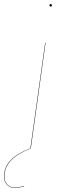

<svg xmlns="http://www.w3.org/2000/svg" viewBox="-83 -726 309 940"><path d="M170.9 -700.2Q170.9 -693.8 165 -693.8Q159.2 -693.8 159.2 -700.2Q159.2 -706.1 165 -706.1Q170.9 -706.1 170.9 -700.2ZM65.9 -0.5 138.2 -517.1H140.1L67.9 0Q2.9 26.4 -29.1 59.3Q-61 92.3 -61 137.2Q-61 164.1 -46.6 178Q-32.2 191.9 -8.8 191.9Q11.2 191.9 35.2 184.1V186Q11.2 193.8 -8.8 193.8Q-32.7 193.8 -47.9 179.2Q-63 164.6 -63 137.2Q-63 91.8 -31 58.6Q1 25.4 65.9 -0.5Z"/></svg>

Font: Fira Sans Compressed Two
Style: Italic
Weight: 100
Width: 3
Italic angle: -8°
Designer: Carrois Corporate & Edenspiekermann AG
Foundry: Carrois Corporate GbR & Edenspiekermann AG
Version: Version 4.203;PS 004.203;hotconv 1.0.88;makeotf.lib2.5.64775